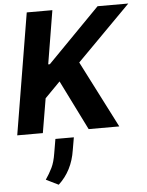

<svg xmlns="http://www.w3.org/2000/svg" viewBox="-66 -779 879 1148"><g transform="rotate(-5 374.0 -205.5)"><path d="M630.3 0H446.4L297.9 -299L206.3 -206L171.5 0H17.8L138.5 -727.3H292.3L239.3 -406.6H248.9L563.6 -727.3H747.9L425.1 -401.6ZM239.3 315.7 164.8 279.1Q187.5 246.1 204.2 212Q220.5 179 229 125L243.3 41.2H354L340.9 116.8Q322.4 239.3 239.3 315.7Z"/></g></svg>

Font: Linik Sans
Style: Bold Italic
Weight: 700
Italic angle: 9°
Designer: Fonts by Rasmus Andersson / Changes by Cristiano Sobral with parts from Marc Monis
Foundry: rsms
Version: Version 3.020; ttfautohint (v1.6)